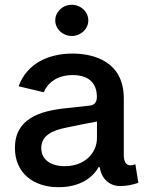

<svg xmlns="http://www.w3.org/2000/svg" viewBox="-20 -779 612 811"><path d="M227.1 11.7C318.8 11.7 373 -29.8 396 -72.8H401.4C407.7 -24.4 442.9 6.8 486.3 6.8C513.2 6.8 537.6 2.4 564.5 -6.8L551.8 -85C542.5 -81.5 537.6 -80.6 529.8 -80.6C511.2 -80.6 502.9 -99.1 502.9 -123V-363.3C502.9 -517.1 379.4 -552.7 286.6 -552.7C185.5 -552.7 94.2 -511.7 58.6 -414.6L165 -389.2C179.7 -426.3 218.8 -461.9 287.6 -461.9C354 -461.9 389.2 -428.2 389.2 -370.1C389.2 -343.8 376 -335 359.9 -333C334.5 -330.1 302.7 -327.1 252.4 -321.3C148.4 -309.6 43 -277.8 43 -154.3C43 -46.4 123 11.7 227.1 11.7ZM253.9 -77.1C196.3 -77.1 154.3 -103 154.3 -153.8C154.3 -207.5 202.1 -228.5 261.2 -240.2C298.8 -248.5 349.6 -258.3 389.6 -265.6V-196.3C389.6 -133.3 338.4 -77.1 253.9 -77.1ZM283.2 -627C321.3 -627 353 -656.2 353 -692.9C353 -729.5 321.3 -758.8 283.2 -758.8C245.1 -758.8 213.4 -729.5 213.4 -692.9C213.4 -656.2 245.1 -627 283.2 -627Z"/></svg>

Font: Raveo Medium
Style: Regular
Weight: 500
Designer: Jakub Foglar, Rasmus Andersson (Inter)
Foundry: Jakubfoglar.com
Version: Version 1.100;Glyphs 3.2.3 (3260)